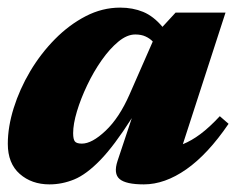

<svg xmlns="http://www.w3.org/2000/svg" viewBox="-20 -469 626 504"><path d="M288.5 -46.5 326 -159Q279.5 -86 243 -48.5Q206.5 -11 174.8 2Q143 15 110 15Q63 15 31.8 -12.5Q0.5 -40 0.5 -91.5Q0.5 -136 16 -185.5Q31.5 -235 59.2 -281.8Q87 -328.5 124.2 -366.2Q161.5 -404 205 -426.5Q248.5 -449 295.5 -449Q328.5 -449 355.8 -437.8Q383 -426.5 406.5 -398.5L441 -436H572L460 -90.5Q482.5 -99.5 506 -117Q529.5 -134.5 557 -164L580 -144Q525.5 -64 469 -24.5Q412.5 15 357.5 15Q310.5 15 294 1Q277.5 -13 288.5 -46.5ZM172 -119.5Q172 -103.5 176.5 -97.8Q181 -92 195 -92Q221.5 -92 257.2 -125.8Q293 -159.5 320 -221L381 -360Q373.5 -368 362.2 -373.2Q351 -378.5 335 -378.5Q313.5 -378.5 290.8 -359.8Q268 -341 246.8 -310.8Q225.5 -280.5 208.8 -245.2Q192 -210 182 -176.8Q172 -143.5 172 -119.5Z"/></svg>

Font: Newsreader 16pt ExtraBold
Style: Italic
Weight: 800
Italic angle: -17°
Designer: Hugues Gentile
Foundry: Production Type
Version: Version 1.003; ttfautohint (v1.8.3)